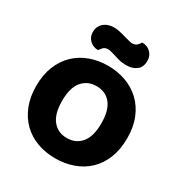

<svg xmlns="http://www.w3.org/2000/svg" viewBox="-197 -994 1097 1157"><g transform="rotate(30 351.5 -415.5)"><path d="M35 -304Q35 -382 59.5 -442Q84 -502 126.5 -542.5Q169 -583 226.5 -604Q284 -625 351 -625Q418 -625 475.5 -604Q533 -583 576 -542.5Q619 -502 643.5 -442Q668 -382 668 -304Q668 -226 644 -165.5Q620 -105 577.5 -64.5Q535 -24 477 -3Q419 18 351 18Q283 18 225 -3.5Q167 -25 125 -66Q83 -107 59 -167Q35 -227 35 -304ZM215 -304Q215 -213 252 -168Q289 -123 351 -123Q414 -123 451 -168Q488 -213 488 -304Q488 -394 451.5 -439Q415 -484 352 -484Q290 -484 252.5 -439.5Q215 -395 215 -304ZM357 -825Q375 -820 387 -817Q399 -814 407 -814Q429 -814 441 -827Q453 -840 458 -849Q493 -849 516.5 -826.5Q540 -804 540 -769Q540 -724 512 -703Q484 -682 442 -682Q428 -682 414 -683.5Q400 -685 383 -690L343 -702Q329 -706 319.5 -708.5Q310 -711 301 -711Q279 -711 267.5 -698.5Q256 -686 250 -676Q215 -676 191.5 -698.5Q168 -721 168 -756Q168 -778 176.5 -794.5Q185 -811 199 -822Q213 -833 230.5 -838Q248 -843 266 -843Q279 -843 297.5 -840Q316 -837 357 -825Z"/></g></svg>

Font: Baloo Tamma
Style: Regular
Weight: 400
Designer: Divya Kowshik and Ek Type
Foundry: Ek Type
Version: Version 1.443;PS 1.000;hotconv 16.6.51;makeotf.lib2.5.65220;